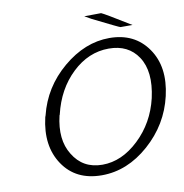

<svg xmlns="http://www.w3.org/2000/svg" viewBox="-92 -939 1000 1044"><g transform="rotate(-10 407.5 -417.5)"><path d="M442 -851Q458 -851 489 -851.5Q520 -852 535 -852Q551 -846 692 -759H626Q621 -759 479 -830ZM138 -348Q139 -350 141 -356Q178 -507 299 -609Q420 -711 555 -711Q694 -711 766.5 -607Q839 -503 803 -347Q768 -195 648 -89Q528 17 387 17Q244 17 173 -88.5Q102 -194 138 -348ZM218 -348Q218 -346 216 -344Q185 -214 238 -129Q292 -39 400 -39Q507 -39 601 -128Q695 -217 726 -349Q758 -492 703 -575Q650 -655 542 -655Q430 -655 340 -569.5Q250 -484 218 -348Z"/></g></svg>

Font: Coval
Style: ExtraLight Italic
Weight: 200
Foundry: Context Ltd
Version: Version 001.000